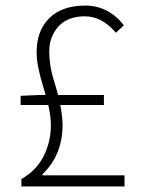

<svg xmlns="http://www.w3.org/2000/svg" viewBox="-20 -671 519 691"><path d="M57.1 0V-26.9Q110.4 -56.6 136.7 -108.4Q163.1 -160.2 163.1 -221.2Q163.1 -252 153.8 -293H54.2V-326.2L120.1 -329.1H144Q142.1 -337.9 135.7 -358.4Q111.8 -435.5 111.8 -481Q111.3 -560.1 157.2 -605.5Q203.1 -650.9 286.6 -650.9Q370.1 -650.9 425.8 -580.1L397 -553.2Q347.2 -612.3 285.2 -612.3Q223.1 -612.3 189.9 -575.2Q157.2 -538.1 157.2 -487.3Q157.2 -436.5 171.9 -388.2Q186.5 -340.3 189 -329.1H354V-293H196.8Q204.6 -255.9 205.1 -221.2Q205.1 -113.3 132.8 -43.9V-40H428.2V0Z"/></svg>

Font: SourceSansPro-Light
Style: Regular
Weight: 300
Designer: Paul D. Hunt
Foundry: Adobe Systems Incorporated
Version: Version 2.020;PS 2.0;hotconv 1.0.86;makeotf.lib2.5.63406